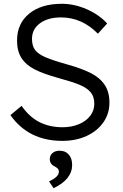

<svg xmlns="http://www.w3.org/2000/svg" viewBox="-20 -732 649 1014"><path d="M35 -124 94 -173Q136 -113 189.5 -86.5Q243 -60 310 -60Q359 -60 397.5 -76.5Q436 -93 457 -121Q478 -149 478 -184Q478 -222 458.5 -245Q439 -268 400.5 -284Q362 -300 285 -321Q209 -342 163 -365.5Q117 -389 93.5 -425.5Q70 -462 70 -518Q70 -607 133.5 -659.5Q197 -712 307 -712Q372 -712 437.5 -683.5Q503 -655 546 -608L497 -554Q413 -640 302 -640Q233 -640 191 -609Q149 -578 149 -527Q149 -490 165 -468.5Q181 -447 218.5 -430.5Q256 -414 334 -392Q413 -370 460.5 -345.5Q508 -321 533 -283.5Q558 -246 558 -190Q558 -132 526 -86Q494 -40 437.5 -14Q381 12 309 12Q131 12 35 -124ZM291 175Q291 165 285.5 159Q280 153 269 147Q243 135 243 108Q243 89 257 76.5Q271 64 295 64Q326 64 343.5 84.5Q361 105 361 139Q361 215 263 262L239 226Q291 202 291 175Z"/></svg>

Font: Lexend HM
Style: Regular
Weight: 400
Designer: Bonnie Shaver-Troup, Thomas Jockin, Octavio Pardo
Foundry: Lexend
Version: Version 1.091